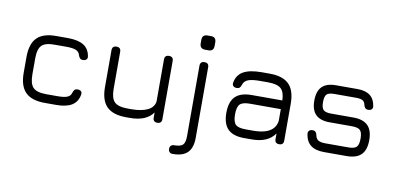

<svg xmlns="http://www.w3.org/2000/svg" viewBox="-79 -922 2815 1369"><g transform="rotate(10 1328.5 -237.5)"><path d="M265.5 0Q170 0 125 -45Q80 -90 80 -185.5V-299.5Q80 -395.5 124.8 -440.2Q169.5 -485 265.5 -484H347.5Q421.5 -484 461.5 -459.2Q501.5 -434.5 510.5 -381.5Q513.5 -366 504.8 -357.2Q496 -348.5 479.5 -348.5Q465 -348.5 458 -356.2Q451 -364 446.5 -377.5Q440.5 -401.5 417.8 -411.2Q395 -421 347.5 -421H265.5Q196.5 -422 169.8 -395.8Q143 -369.5 143 -299.5V-185.5Q143 -116.5 169.8 -89.8Q196.5 -63 265.5 -63H347.5Q395 -63 417.8 -72.8Q440.5 -82.5 446.5 -106.5Q451 -121 458.2 -128.2Q465.5 -135.5 480 -135.5Q496 -135.5 504.8 -127Q513.5 -118.5 510.5 -102.5Q501.5 -50.5 461.5 -25.2Q421.5 0 347.5 0Z M1080 -484Q1111.5 -484 1111.5 -452.5V-31.5Q1111.5 0 1080 0Q1048.5 0 1048.5 -31.5V-69Q999.5 0 882 0H854Q758.5 0 713.5 -45Q668.5 -90 668.5 -185.5V-452.5Q668.5 -484 700 -484Q731.5 -484 731.5 -452.5V-185.5Q731.5 -116.5 758.2 -89.8Q785 -63 854 -63H882Q953.5 -63 998.2 -84.2Q1043 -105.5 1048.5 -149.5V-452.5Q1048.5 -484 1080 -484Z M1325.5 -572Q1286.5 -572 1286.5 -611.5V-636.5Q1286.5 -675 1325.5 -675H1350Q1387.5 -675 1387.5 -636.5V-611.5Q1387.5 -572 1350 -572ZM1227 200Q1212 200 1203.5 191.8Q1195 183.5 1195 168.5Q1195 153 1203.8 145Q1212.5 137 1227 137Q1272.5 137 1289 120.2Q1305.5 103.5 1305.5 58.5V-452.5Q1305.5 -484 1337 -484Q1368.5 -484 1368.5 -452.5V58.5Q1368.5 130.5 1334 165.2Q1299.5 200 1227 200Z M1708 0Q1628.5 0 1590.5 -38Q1552.5 -76 1552.5 -155.5Q1552.5 -235.5 1590.5 -273.5Q1628.5 -311.5 1708 -311.5H1930.5Q1928.5 -373 1901.2 -397Q1874 -421 1808 -421H1750Q1691 -421 1663.2 -409.8Q1635.5 -398.5 1627.5 -371Q1622.5 -356 1615.2 -349.2Q1608 -342.5 1593.5 -342.5Q1578 -342.5 1569.2 -351.2Q1560.5 -360 1563 -375Q1572.5 -432 1618.5 -458Q1664.5 -484 1750 -484H1808Q1904 -484 1948.8 -439.2Q1993.5 -394.5 1993.5 -298.5V-31.5Q1993.5 0 1962 0Q1930.5 0 1930.5 -31.5V-72.5Q1881 0 1764 0ZM1708 -63H1764Q1809 -63 1844.2 -72.5Q1879.5 -82 1902.2 -104Q1925 -126 1930.5 -163.5V-248.5H1708Q1654.5 -248.5 1635 -229Q1615.5 -209.5 1615.5 -155.5Q1615.5 -102 1635 -82.5Q1654.5 -63 1708 -63Z M2286.5 -0.5Q2224.5 -0.5 2190.5 -26.8Q2156.5 -53 2148.5 -106.5Q2146.5 -122.5 2155.2 -131.2Q2164 -140 2179.5 -140Q2195 -140 2202.2 -132.2Q2209.5 -124.5 2212.5 -109Q2217.5 -83.5 2234.5 -73.5Q2251.5 -63.5 2286.5 -63.5H2450.5Q2495 -63.5 2511 -79.5Q2527 -95.5 2527 -140Q2527 -184.5 2511 -200.5Q2495 -216.5 2450.5 -216.5H2289Q2221.5 -216.5 2188.2 -249.5Q2155 -282.5 2155 -350Q2155 -419 2188 -451.8Q2221 -484.5 2289 -484.5H2445.5Q2560.5 -484.5 2575.5 -385Q2578.5 -369.5 2569.8 -360.8Q2561 -352 2545 -352Q2530 -352 2522.8 -359.8Q2515.5 -367.5 2512 -382Q2507.5 -404.5 2492.5 -413Q2477.5 -421.5 2445.5 -421.5H2289Q2247.5 -421.5 2232.8 -407Q2218 -392.5 2218 -350Q2218 -309.5 2233 -294.5Q2248 -279.5 2289 -279.5H2450.5Q2521.5 -279.5 2555.8 -245.2Q2590 -211 2590 -140Q2590 -69 2555.8 -34.8Q2521.5 -0.5 2450.5 -0.5Z"/></g></svg>

Font: Jura Light Medium
Style: Regular
Weight: 500
Version: Version 5.106